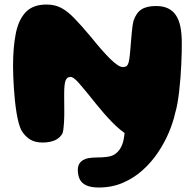

<svg xmlns="http://www.w3.org/2000/svg" viewBox="-20 -604 863 846"><path d="M415.2 222.2Q381.8 222.2 361.4 213.2Q341 204.2 331.9 186.9Q322.9 169.5 322.9 144.1Q322.9 128.8 329.1 118.2Q335.4 107.6 346 101.3Q356.6 95 369.6 92.8Q387.5 89.8 409.3 89.8Q431.1 89.8 448.4 87.5Q472.5 84.9 486 75.6Q499.5 66.2 508.9 52.1Q520 35.1 524.8 10.6Q529.6 -14 529.6 -28.8L751.5 -104.8Q742.9 -65.1 724.1 -20.5Q705.4 24.1 676.5 67.2Q647.6 110.4 608.9 145.4Q570.2 180.4 521.8 201.3Q473.2 222.2 415.2 222.2ZM167.5 24Q134.6 24 113.1 10.8Q91.6 -2.4 76.8 -25.6Q69.2 -37.8 63.4 -58.4Q57.6 -79.1 53.2 -105.1Q48.9 -131.1 45.9 -159.6Q43 -188 41.1 -216.3Q39.2 -244.6 38.4 -269.5Q37.5 -294.4 37.5 -312.8Q37.5 -397.2 49.9 -458Q62.4 -518.8 94.3 -551.4Q126.2 -584 185.2 -584Q221.5 -584 249.6 -569.3Q277.6 -554.6 308 -523.1Q338.4 -491.6 380.8 -441.2Q429.4 -380.5 465.6 -344.6Q501.9 -308.6 521.1 -308.6Q529.5 -308.6 535 -311.2Q540.5 -313.8 544.1 -321.6Q547.6 -329.4 549.9 -344.4Q551 -351.4 552.4 -364.6Q553.8 -377.8 555 -394.3Q556.2 -410.9 557.8 -428.6Q559.2 -446.4 560.9 -462.9Q562.5 -479.5 564.4 -492.4Q566.4 -505.2 568.2 -512.1Q580.2 -547.6 603.4 -562.6Q626.6 -577.5 667.2 -577.5Q699.2 -577.5 720.8 -566.9Q742.4 -556.4 755.7 -535.9Q769 -515.5 774.9 -485.9Q780.8 -456.4 781 -418.1Q781.2 -399.5 780.7 -374.3Q780.1 -349.1 778.8 -320.4Q777.5 -291.6 775.2 -261.6Q772.9 -231.6 769.6 -202.9Q766.4 -174.2 761.9 -149.1Q757.5 -123.9 751.5 -104.8Q739.5 -64.8 721.2 -38.8Q702.9 -12.9 675.7 -0.2Q648.5 12.4 609.5 12.4Q577.4 12.4 543.4 -8.5Q509.4 -29.4 474.2 -65.5Q439 -101.6 402.5 -147.1Q378.5 -177 360.4 -199.3Q342.2 -221.6 329.3 -236.2Q316.4 -250.9 306.9 -258.1Q297.5 -265.2 290.9 -265.2Q276 -265.2 269.4 -250.4Q262.8 -235.5 262.8 -190.4Q262.8 -176.1 262.9 -160.2Q263 -144.4 263.2 -128Q263.4 -111.6 263.2 -95.8Q263 -80 262.1 -65.5Q261.1 -51 259.8 -38.6Q258.4 -26.2 255.8 -17Q244.1 4.4 221.7 14.2Q199.2 24 167.5 24Z"/></svg>

Font: Gluten Thin
Style: Regular
Weight: 100
Designer: Tyler Finck
Foundry: Etcetera Type Company
Version: Version 1.300